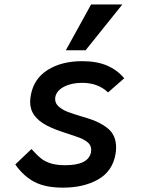

<svg xmlns="http://www.w3.org/2000/svg" viewBox="-20 -833 640 860"><path d="M48.5 -96.5 121 -165.5Q145.5 -138 164.2 -123.2Q183 -108.5 208.5 -100.8Q234 -93 272.5 -93Q376 -93 387.5 -151Q388.5 -155 388.5 -162Q388.5 -181 374.5 -193.8Q360.5 -206.5 338.8 -215Q317 -223.5 273.5 -237.5Q221.5 -254 187.5 -272Q153.5 -290 134.2 -315.8Q115 -341.5 115 -377.5Q115 -390 118.5 -409Q132.5 -482 194.8 -520.5Q257 -559 348 -559Q413.5 -559 459 -539.5Q504.5 -520 536.5 -482.5L464 -419Q419 -462 347.5 -462Q300 -462 266.2 -444.2Q232.5 -426.5 227.5 -397Q227 -394.5 227 -389.5Q227 -369 244 -354.8Q261 -340.5 284.5 -331.5Q308 -322.5 347 -311Q352.5 -309.5 373.5 -303Q429.5 -286 464.8 -256.2Q500 -226.5 500 -172.5Q500 -156.5 497.5 -143.5Q484.5 -66.5 420 -29.5Q355.5 7.5 262 7.5Q183.5 7.5 134.2 -18.2Q85 -44 48.5 -96.5ZM275 -608 388 -813H528L363.5 -608Z"/></svg>

Font: JuliaMono SemiBoldItalic
Style: Regular
Weight: 600
Italic angle: -9°
Monospace: yes
Designer: cormullion
Foundry: corm
Version: Version 0.049; ttfautohint (v1.8.4)